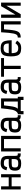

<svg xmlns="http://www.w3.org/2000/svg" viewBox="2620 -3292 760 6040"><g transform="rotate(-90 3000.0 -272.0)"><path d="M441 0V-618H541V0ZM59 0V-618H159V0ZM88 -286V-378H512V-286Z M884 14Q798 14 747 -5Q696 -24 673.5 -66Q651 -108 651 -178Q651 -256 673.5 -299.5Q696 -343 747 -360Q798 -377 884 -377H1017V-409Q1017 -455 1005.5 -481.5Q994 -508 965.5 -519Q937 -530 884 -530Q842 -530 818.5 -521.5Q795 -513 782 -490Q769 -467 758 -425L662 -449Q679 -514 705 -554Q731 -594 774 -613Q817 -632 884 -632Q971 -632 1022 -608Q1073 -584 1095 -534.5Q1117 -485 1117 -409V-168Q1117 -131 1123 -114.5Q1129 -98 1146 -94.5Q1163 -91 1195 -93V-1Q1138 2 1103.5 -9Q1069 -20 1052 -50Q1034 -27 1010.5 -12.5Q987 2 956 8Q925 14 884 14ZM884 -78Q937 -78 965.5 -91Q994 -104 1005.5 -136.5Q1017 -169 1017 -226V-285H884Q831 -285 802 -278Q773 -271 762 -248.5Q751 -226 751 -178Q751 -140 762 -118Q773 -96 802 -87Q831 -78 884 -78Z M1255 0V-618H1745V0H1645V-526H1355V0Z M2084 14Q1998 14 1947 -5Q1896 -24 1873.5 -66Q1851 -108 1851 -178Q1851 -256 1873.5 -299.5Q1896 -343 1947 -360Q1998 -377 2084 -377H2217V-409Q2217 -455 2205.5 -481.5Q2194 -508 2165.5 -519Q2137 -530 2084 -530Q2042 -530 2018.5 -521.5Q1995 -513 1982 -490Q1969 -467 1958 -425L1862 -449Q1879 -514 1905 -554Q1931 -594 1974 -613Q2017 -632 2084 -632Q2171 -632 2222 -608Q2273 -584 2295 -534.5Q2317 -485 2317 -409V-168Q2317 -131 2323 -114.5Q2329 -98 2346 -94.5Q2363 -91 2395 -93V-1Q2338 2 2303.5 -9Q2269 -20 2252 -50Q2234 -27 2210.5 -12.5Q2187 2 2156 8Q2125 14 2084 14ZM2084 -78Q2137 -78 2165.5 -91Q2194 -104 2205.5 -136.5Q2217 -169 2217 -226V-285H2084Q2031 -285 2002 -278Q1973 -271 1962 -248.5Q1951 -226 1951 -178Q1951 -140 1962 -118Q1973 -96 2002 -87Q2031 -78 2084 -78Z M2456 -92Q2500 -117 2526 -159.5Q2552 -202 2566.5 -265Q2581 -328 2590.5 -415.5Q2600 -503 2612 -618H2925V-92H2825V-526H2705Q2692 -417 2681 -331Q2670 -245 2652 -185Q2634 -125 2599 -92ZM2425 88V-92H2975V88H2875V0H2525V88Z M3284 14Q3198 14 3147 -5Q3096 -24 3073.5 -66Q3051 -108 3051 -178Q3051 -256 3073.5 -299.5Q3096 -343 3147 -360Q3198 -377 3284 -377H3417V-409Q3417 -455 3405.5 -481.5Q3394 -508 3365.5 -519Q3337 -530 3284 -530Q3242 -530 3218.5 -521.5Q3195 -513 3182 -490Q3169 -467 3158 -425L3062 -449Q3079 -514 3105 -554Q3131 -594 3174 -613Q3217 -632 3284 -632Q3371 -632 3422 -608Q3473 -584 3495 -534.5Q3517 -485 3517 -409V-168Q3517 -131 3523 -114.5Q3529 -98 3546 -94.5Q3563 -91 3595 -93V-1Q3538 2 3503.5 -9Q3469 -20 3452 -50Q3434 -27 3410.5 -12.5Q3387 2 3356 8Q3325 14 3284 14ZM3284 -78Q3337 -78 3365.5 -91Q3394 -104 3405.5 -136.5Q3417 -169 3417 -226V-285H3284Q3231 -285 3202 -278Q3173 -271 3162 -248.5Q3151 -226 3151 -178Q3151 -140 3162 -118Q3173 -96 3202 -87Q3231 -78 3284 -78Z M3850 0V-618H3950V0ZM3607 -526V-618H4193V-526Z M4503 14Q4406 14 4349.5 -15.5Q4293 -45 4269.5 -116Q4246 -187 4246 -309Q4246 -432 4269.5 -502.5Q4293 -573 4349.5 -602.5Q4406 -632 4503 -632Q4599 -632 4653.5 -600.5Q4708 -569 4731 -493Q4754 -417 4754 -285H4275V-377H4652Q4652 -439 4638.5 -474.5Q4625 -510 4592.5 -525Q4560 -540 4503 -540Q4443 -540 4409 -519.5Q4375 -499 4360.5 -451Q4346 -403 4346 -318Q4346 -227 4360.5 -174.5Q4375 -122 4409 -100Q4443 -78 4503 -78Q4538 -78 4564.5 -86.5Q4591 -95 4614 -114.5Q4637 -134 4662 -168L4742 -115Q4709 -66 4676 -38Q4643 -10 4602 2Q4561 14 4503 14Z M5250 0V-526H5026V-618H5350V0ZM4840 0V-93Q4871 -93 4894.5 -102.5Q4918 -112 4935 -141Q4952 -170 4965 -227.5Q4978 -285 4987.5 -380.5Q4997 -476 5005 -618H5105Q5094 -469 5084 -362.5Q5074 -256 5058.5 -185.5Q5043 -115 5017 -74.5Q4991 -34 4948 -17Q4905 0 4840 0Z M5461 0V-618H5561V0H5461L5827 -618H5939V0H5839V-618H5939L5573 0Z"/></g></svg>

Font: Victor Mono Thin
Style: Regular
Weight: 100
Monospace: yes
Designer: Rune Bjørnerås
Version: Version 1.561;gftools[0.9.30]